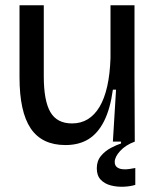

<svg xmlns="http://www.w3.org/2000/svg" viewBox="-20 -537 591 728"><path d="M228 13Q139 13 96.5 -50Q54 -113 54 -244V-517H146V-248Q146 -155 171 -112Q196 -69 253 -69Q287 -69 313 -85Q339 -101 357.5 -132Q376 -163 386.5 -209.5Q397 -256 399 -317V-517H490V-243L491 0H408L420 -197H408Q398 -124 374.5 -77.5Q351 -31 315 -9Q279 13 228 13ZM493 164Q474 170 448.5 171Q423 172 400 166Q377 160 362 144.5Q347 129 347 101Q347 73 363 54Q379 35 401 23.5Q423 12 439 7V-6L491 -7V0Q456 13 435.5 35.5Q415 58 415 77Q415 90 423 96.5Q431 103 443.5 104.5Q456 106 469.5 104Q483 102 493 100Z"/></svg>

Font: Bricolage Grotesque 60pt
Style: Regular
Weight: 400
Version: Version 1.001;gftools[0.9.33.dev8+g029e19f]